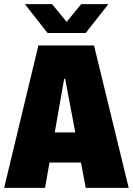

<svg xmlns="http://www.w3.org/2000/svg" viewBox="-20 -905 640 925"><path d="M0 0 165 -686H433L600 0H393L294 -525H289L197 0ZM140 -122V-267H452V-122ZM209 -746 100 -885H231L317 -780H285L371 -885H502L393 -746Z"/></svg>

Font: Chivo Mono Black
Style: Regular
Weight: 900
Designer: Hector Gatti
Foundry: Omnibus-Type
Version: Version 1.008